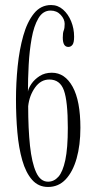

<svg xmlns="http://www.w3.org/2000/svg" viewBox="-20 -731 380 763"><path d="M171 12Q132.5 12 107.5 -16.5Q82.5 -45 68.5 -94Q54.5 -143 49 -205.5Q43.5 -268 43.5 -336.5Q43.5 -401.5 50.2 -467.8Q57 -534 72.5 -589Q88 -644 115 -677.5Q142 -711 183 -711Q210 -711 230.5 -693Q251 -675 262.8 -646.2Q274.5 -617.5 274.5 -585Q274.5 -561.5 268 -553Q261.5 -544.5 251.5 -544.5Q229.5 -544.5 229.5 -581.5Q229.5 -601 233.2 -609.8Q237 -618.5 237 -636Q237 -655 221.2 -672Q205.5 -689 181 -689Q150.5 -689 132.5 -658.2Q114.5 -627.5 105.8 -578.5Q97 -529.5 94 -473.5Q91 -417.5 91 -367Q93 -380.5 105 -398Q117 -415.5 137.5 -428.8Q158 -442 186 -442Q238 -442 268.8 -386Q299.5 -330 299.5 -223Q299.5 -154.5 284.5 -101.5Q269.5 -48.5 241 -18.2Q212.5 12 171 12ZM171 -9Q194.5 -9 212 -28.5Q229.5 -48 239.5 -94.8Q249.5 -141.5 249.5 -223Q249.5 -328.5 234 -371.8Q218.5 -415 176 -415Q142 -415 119.2 -383Q96.5 -351 92 -309Q92 -219 99.2 -151.5Q106.5 -84 123.5 -46.5Q140.5 -9 171 -9Z"/></svg>

Font: Imbue 50pt ExtraLight
Style: Regular
Weight: 200
Designer: Tyler Finck
Foundry: Etcetera Type Company
Version: Version 1.102; ttfautohint (v1.8.3)